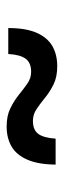

<svg xmlns="http://www.w3.org/2000/svg" viewBox="178 -544 196 592"><g transform="rotate(90 276.0 -248.0)"><path d="M66.5 -175.5Q66.5 -230 81.2 -263.2Q96 -296.5 122.2 -311.5Q148.5 -326.5 184 -326.5Q217 -326.5 240 -315.2Q263 -304 281.2 -289Q299.5 -274 316.2 -262.8Q333 -251.5 352.5 -251.5Q380.5 -251.5 392.8 -268Q405 -284.5 407.5 -321.5H487.5Q487 -267.5 472.2 -234Q457.5 -200.5 431.5 -185.5Q405.5 -170.5 370 -170.5Q337 -170.5 313.8 -182Q290.5 -193.5 272.2 -208.2Q254 -223 237.5 -234.5Q221 -246 201.5 -246Q173.5 -246 161 -229Q148.5 -212 146.5 -175.5Z"/></g></svg>

Font: Newsreader 9pt Medium
Style: Regular
Weight: 500
Designer: Hugues Gentile
Foundry: Production Type
Version: Version 1.003